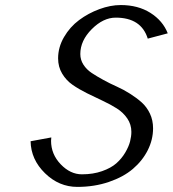

<svg xmlns="http://www.w3.org/2000/svg" viewBox="-20 -730 684 760"><path d="M585.9 -222.2Q585.9 -177.2 564.9 -135.5Q543.9 -93.8 506.1 -61.5Q468.3 -29.3 410.9 -9.8Q353.5 9.8 286.1 9.8Q213.4 9.8 158 -44.4Q102.5 -98.6 101.1 -170.9L183.1 -186Q183.1 -184.1 182.6 -179.4Q182.1 -174.8 182.1 -172.9Q182.1 -119.6 220.2 -79.8Q258.3 -40 304.2 -40Q348.6 -40 384 -52.5Q419.4 -64.9 440.7 -83.7Q461.9 -102.5 475.8 -126.2Q489.7 -149.9 494.9 -170.2Q500 -190.4 500 -208Q500 -237.3 483.9 -261Q467.8 -284.7 442.4 -300.8Q417 -316.9 386 -331.3Q355 -345.7 324 -361.1Q293 -376.5 267.6 -394Q242.2 -411.6 226.1 -438.5Q210 -465.3 210 -499Q210 -543 233.4 -583.3Q256.8 -623.5 293.2 -650.6Q329.6 -677.7 373.3 -693.8Q417 -710 458 -710Q526.4 -710 575.4 -679Q624.5 -647.9 644 -598.1L564.9 -577.1Q539.1 -660.2 438 -660.2Q388.7 -660.2 343.3 -614.7Q297.9 -569.3 297.9 -516.1Q297.9 -493.2 310.3 -473.9Q322.8 -454.6 343 -441.2Q363.3 -427.7 389.2 -413.6Q415 -399.4 441.9 -387.5Q468.8 -375.5 494.6 -359.1Q520.5 -342.8 540.8 -324.7Q561 -306.6 573.5 -280.3Q585.9 -253.9 585.9 -222.2Z"/></svg>

Font: Pfennig
Style: Italic
Weight: 500
Italic angle: -13°
Version: Version 20120410 ; ttfautohint (v0.8)